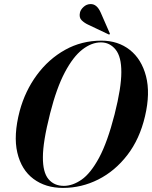

<svg xmlns="http://www.w3.org/2000/svg" viewBox="-20 -910 745 940"><path d="M476.5 -711Q558 -711 615.5 -665.8Q673 -620.5 694.8 -537.2Q716.5 -454 690 -341Q664 -229.5 603.5 -151Q543 -72.5 461 -31.2Q379 10 288.5 10Q203 10 143.8 -34.2Q84.5 -78.5 64.8 -162.8Q45 -247 76.5 -367Q103 -465 160.5 -543Q218 -621 298.8 -666Q379.5 -711 476.5 -711ZM292.5 0Q335.5 0 379.5 -30.5Q423.5 -61 464.8 -137.2Q506 -213.5 541 -350Q558 -417.5 566 -468.2Q574 -519 574 -556Q574.5 -632 546 -667.2Q517.5 -702.5 474 -702.5Q428.5 -702.5 383.2 -667.5Q338 -632.5 297.5 -556Q257 -479.5 225.5 -355.5Q207 -282.5 198.5 -230Q190 -177.5 190 -140.5Q189.5 -66.5 217.2 -33.2Q245 0 292.5 0ZM473 -848.5 517 -748Q519 -744.5 517 -742.5Q515 -739.5 511 -742L413 -788.5Q394 -797 380 -810.5Q366 -824 371.5 -848.5Q374.5 -862.5 389 -876Q403.5 -889.5 422.5 -890Q454 -891.5 473 -848.5Z"/></svg>

Font: Fraunces 144pt SemiBold
Style: Italic
Weight: 600
Italic angle: -16°
Version: Version 1.000;[0bf87f6ff]